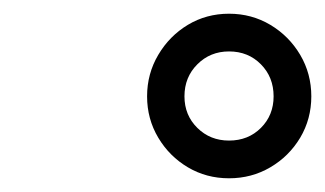

<svg xmlns="http://www.w3.org/2000/svg" viewBox="-20 -820 474 280"><path d="M194.5 -679.5Q194.5 -712.5 210.8 -740Q227 -767.5 254 -783.8Q281 -800 314 -800Q347 -800 374.2 -783.8Q401.5 -767.5 417.8 -740Q434 -712.5 434 -679.5Q434 -646.5 417.8 -619.2Q401.5 -592 374.2 -576Q347 -560 314 -560Q281 -560 254 -576Q227 -592 210.8 -619.2Q194.5 -646.5 194.5 -679.5ZM249 -679.5Q249 -652 267.8 -633.5Q286.5 -615 314 -615Q342 -615 360.5 -633.5Q379 -652 379 -679.5Q379 -707.5 360.5 -726.2Q342 -745 314 -745Q286.5 -745 267.8 -726.2Q249 -707.5 249 -679.5Z"/></svg>

Font: Bodoni* 11pt Fatface
Style: Italic
Weight: 900
Italic angle: -13°
Version: Version 2.3